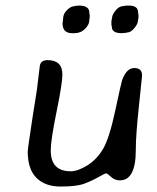

<svg xmlns="http://www.w3.org/2000/svg" viewBox="-20 -705 571 700"><path d="M306.6 -640.1Q306.6 -640.1 305.7 -631.8Q305.7 -615.2 290 -599.6Q274.4 -584 251 -584H242.7Q208 -584 208 -620.1V-621.6L208.5 -623L210 -636.2Q210.4 -637.7 210.4 -639.6Q210.4 -654.3 224.6 -668.5Q238.8 -682.6 252 -682.6L253.4 -683.1L255.4 -683.6L266.6 -684.6H268.6Q305.7 -684.6 305.7 -658.7L307.1 -649.4V-641.6ZM450.7 -684.6Q483.4 -684.6 483.4 -659.7L484.9 -650.4V-640.6L482.9 -629.4Q482.9 -618.7 470 -602.5Q457 -586.4 442.4 -586.4L440.9 -585.9L439 -585.4L424.3 -584Q387.7 -584 387.7 -607.4L386.2 -614.7V-627.9L388.7 -640.6Q388.7 -650.9 401.6 -667Q414.6 -683.1 431.2 -683.1L440.9 -684.6ZM153.3 -485.8Q207.5 -485.8 207.5 -433.1Q207.5 -402.3 186.3 -298.1Q165 -193.8 165 -156.7Q165 -80.6 237.3 -80.6Q264.2 -80.6 299.1 -102.5Q334 -124.5 356.4 -163.3Q378.9 -202.1 400.4 -302.7Q421.9 -403.3 425.3 -413.1Q441.4 -457 469.7 -457Q498 -457 498 -429.7Q498 -424.8 486.6 -319.1Q475.1 -213.4 475.1 -158.2Q475.1 -47.4 417 -47.4Q398.4 -47.4 385 -60.1Q371.6 -72.8 366.9 -72.8Q362.3 -72.8 337.9 -58.8Q313.5 -44.9 285.9 -34.9Q258.3 -24.9 201.4 -24.9Q144.5 -24.9 112.8 -56.6Q81.1 -88.4 81.1 -152.3Q81.1 -162.6 100.1 -286.6L102.1 -299.3Q106 -321.8 106.4 -325.7L114.7 -378.9Q116.2 -390.1 120.6 -428Q125 -465.8 125.5 -467.3Q130.4 -485.8 153.3 -485.8Z"/></svg>

Font: Averia Sans Libre
Style: Italic
Weight: 400
Italic angle: -7.90001°
Version: Version 1.002